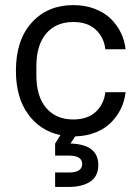

<svg xmlns="http://www.w3.org/2000/svg" viewBox="-20 -530 556 760"><path d="M43 -250Q43 -371.6 105.7 -440.7Q168.5 -509.8 270 -509.8Q316.9 -509.8 355.5 -494.9Q394 -480 419.2 -455.1Q444.3 -430.2 459 -399.4Q473.6 -368.7 477.1 -335H397Q391.6 -382.3 359.1 -412.6Q326.7 -442.9 270 -442.9Q201.7 -442.9 162.8 -397.2Q124 -351.6 124 -268.1V-231.9Q124 -148.4 162.8 -102.8Q201.7 -57.1 270 -57.1Q326.7 -57.1 359.1 -87.4Q391.6 -117.7 397 -165H477.1Q473.6 -131.8 459.5 -101.8Q445.3 -71.8 421.4 -46.9Q397.5 -22 360.4 -6.6Q323.2 8.8 277.8 9.8L258.8 38.1Q369.1 41.5 369.1 123Q369.1 168 337.2 189Q305.2 210 251 210H198.2V152.8H252.9Q305.2 152.8 305.2 119.1Q305.2 85.9 252.9 85.9H198.2V38.1L219.2 4.9Q138.7 -12.2 90.8 -78.6Q43 -145 43 -250Z"/></svg>

Font: TASA Orbiter Deck
Style: Regular
Weight: 400
Designer: Weizhong Zhang
Version: Version 1.000;Glyphs 3.1.2 (3151)